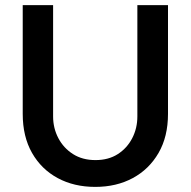

<svg xmlns="http://www.w3.org/2000/svg" viewBox="-20 -720 747 752"><path d="M353 12Q270 12 206 -22.5Q142 -57 105.5 -121Q69 -185 69 -274V-700H188V-264Q188 -218 208.5 -179Q229 -140 266 -116.5Q303 -93 354 -93Q405 -93 441.5 -116.5Q478 -140 498 -179Q518 -218 518 -264V-700H638V-274Q638 -185 601 -121Q564 -57 500 -22.5Q436 12 353 12Z"/></svg>

Font: MuseoModerno Thin Medium
Style: Regular
Weight: 500
Version: Version 1.003